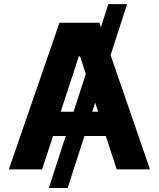

<svg xmlns="http://www.w3.org/2000/svg" viewBox="-20 -840 788 952"><path d="M610.1 -819.6H517.4L480.5 -705.6L473 -727.3H274.9L23.8 0H188.6L243.3 -165.8H305.8L222.3 92.3H315.3L398.8 -165.8H504.6L558.9 0H723.7L528.4 -566.8ZM280.9 -285.9 371.1 -561.1H376.8L405.5 -473.4L344.8 -285.9ZM437.5 -285.9 452.1 -330.6 466.6 -285.9Z"/></svg>

Font: Margiela Sans
Style: Bold
Weight: 700
Designer: Stefan Endress, Andreas Faust
Version: Version 1.100;FEAKit 1.0